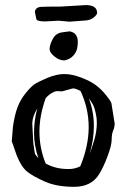

<svg xmlns="http://www.w3.org/2000/svg" viewBox="-20 -723 499 758"><path d="M218.8 -697C183.3 -697 158.2 -696.7 143.6 -696C127.9 -695.4 119.3 -688.7 117.7 -676C117.7 -675.7 119.6 -666.2 123.5 -647.7C125.2 -641.5 136.9 -638.4 158.7 -638.4L211.4 -641.3L253.9 -637.4L319.8 -642.3C333.2 -643.6 344.2 -648.3 353 -656.5C359.9 -662.7 363.3 -667.9 363.3 -672.1C363.3 -692.6 348.3 -702.9 318.4 -702.9ZM266.6 -595.7C260.7 -598.3 256.4 -599.4 253.7 -599.1C250.9 -598.8 247.2 -598.3 242.7 -597.7C238.1 -597 232.1 -596.2 224.6 -595.2C217.1 -594.2 210 -591.6 203.4 -587.2C196.7 -582.8 190.4 -574.2 184.6 -561.5C178.7 -548.8 175.8 -538.2 175.8 -529.8C175.8 -521.3 180.7 -512.7 190.7 -503.9C200.6 -495.1 209.2 -489.7 216.6 -487.5C223.9 -485.4 229.4 -484.4 233.2 -484.4C236.9 -484.4 243.2 -486.4 252.2 -490.5C261.1 -494.5 269.2 -501.8 276.4 -512.2C283.5 -522.6 287.1 -537.6 287.1 -557.1C287.1 -576.7 280.3 -589.5 266.6 -595.7ZM131.8 -98.1C123.7 -106.9 119.1 -113.1 117.9 -116.7C116.8 -120.3 114.6 -134.9 111.3 -160.6L107.4 -236.3C108.1 -254.9 114.6 -274.3 127 -294.4C118.5 -263.2 114.3 -231 114.3 -198C114.3 -165 120.1 -131.7 131.8 -98.1ZM160.6 -335.9C170.1 -346 178.8 -353.1 186.8 -357.2C194.7 -361.2 201 -363.3 205.6 -363.3L225.1 -362.3L267.6 -374C275.1 -374 285.2 -370.6 297.9 -363.8C319.3 -318.2 330.1 -270.7 330.1 -221.2C330.1 -171.7 319 -120.1 296.9 -66.4C282.9 -59.2 267.7 -55.7 251.5 -55.7H248.5C215.7 -55.7 186.2 -63 160.2 -77.6C143.9 -118 135.7 -159.7 135.7 -202.9C135.7 -246 144 -290.4 160.6 -335.9ZM331.1 -334.5C333.7 -331.2 338.4 -324.1 345.2 -313C352.1 -301.9 357.4 -283.2 361.3 -256.8L362.3 -238.3C362.3 -215.5 358.7 -192.1 351.6 -168.2C344.4 -144.3 338.7 -127.3 334.5 -117.2C345.2 -154 350.6 -190.5 350.6 -226.8C350.6 -263.1 344.1 -299 331.1 -334.5ZM233.6 -430.7C213.3 -430.7 190.9 -425.5 166.5 -415.3C142.1 -405 125.2 -396.6 115.7 -390.1C106.3 -383.6 94.6 -371.7 80.8 -354.5C67 -337.2 56.4 -318.8 49.1 -299.3C41.7 -279.8 35.8 -254.6 31.2 -223.6L26.4 -165.5L46.4 -108.4C58.4 -78.5 72.1 -57.4 87.4 -45.2C102.7 -33 126 -19.9 157.2 -6.1C188.5 7.7 227 14.6 272.7 14.6C318.4 14.6 351.6 -2.4 372.1 -36.6C383.5 -55.2 394.4 -78.7 405 -107.2C415.6 -135.7 420.9 -157.3 420.9 -172.1C420.9 -186.9 422.9 -198.7 426.8 -207.5C430.7 -216.3 432.6 -225.6 432.6 -235.4L419.9 -315.4C417.6 -322.3 410.2 -333.3 397.7 -348.6C385.2 -363.9 371.9 -376.8 357.9 -387.2C343.9 -397.6 324.8 -407.5 300.5 -416.7C276.3 -426 254 -430.7 233.6 -430.7Z"/></svg>

Font: Drukaatie burti
Style: Regular
Weight: 400
Version: Version 0.14.4